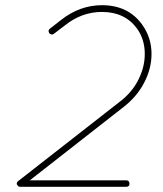

<svg xmlns="http://www.w3.org/2000/svg" viewBox="-20 -721 630 740"><path d="M373 -701Q474 -701 528 -626Q564 -576 564 -513Q564 -457 536 -403Q508 -349 458 -310L95 -26H466Q479 -26 479 -13Q479 -1 466 -1H62H60H58Q52 -1 48 -6Q40 -15 50 -23L443 -330Q489 -365 513.5 -414Q538 -463 538 -513Q538 -569 508 -611Q461 -675 373 -675Q295 -675 230 -623L188 -591Q179 -584 170 -593Q163 -604 173 -611L214 -643Q287 -701 373 -701Z"/></svg>

Font: Quicksand
Style: Light Italic
Weight: 300
Italic angle: -12°
Designer: Andrew Paglinawan
Foundry: Andrew Paglinawan
Version: 1.002